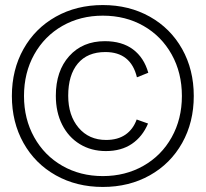

<svg xmlns="http://www.w3.org/2000/svg" viewBox="-20 -730 814 760"><path d="M27 -350Q27 -454 73 -536Q119 -618 201 -664Q283 -710 387 -710Q491 -710 573 -664Q655 -618 701 -536Q747 -454 747 -350Q747 -246 701 -164Q655 -82 573 -36Q491 10 387 10Q283 10 201 -36Q119 -82 73 -164Q27 -246 27 -350ZM700 -350Q700 -442 659.5 -514.5Q619 -587 548 -627.5Q477 -668 387 -668Q298 -668 227 -627.5Q156 -587 115.5 -514.5Q75 -442 75 -350Q75 -259 115.5 -186.5Q156 -114 227 -73.5Q298 -33 387 -33Q476 -33 547.5 -73.5Q619 -114 659.5 -186.5Q700 -259 700 -350ZM201 -351Q201 -449 254 -508Q307 -567 395 -567Q463 -567 506.5 -534.5Q550 -502 567 -442L522 -424Q498 -524 397 -524Q326 -524 288 -478.5Q250 -433 250 -351Q250 -273 291 -224.5Q332 -176 400 -176Q446 -176 476.5 -197Q507 -218 521 -257L566 -241Q544 -189 502 -160.5Q460 -132 399 -132Q341 -132 296 -159.5Q251 -187 226 -236.5Q201 -286 201 -351Z"/></svg>

Font: Krub Light
Style: Regular
Weight: 300
Designer: Ekaluck Peanpanawate
Foundry: Cadson Demak Co.,Ltd.
Version: Version 1.000; ttfautohint (v1.6)